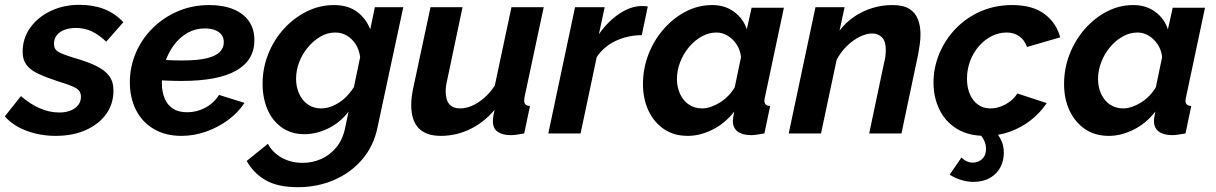

<svg xmlns="http://www.w3.org/2000/svg" viewBox="-45 -554 5046 797"><path d="M186 10Q122 10 65.5 -11Q9 -32 -25 -71L42 -155Q80 -122 120 -104.5Q160 -87 201 -87Q229 -87 249 -95.5Q269 -104 280 -118.5Q291 -133 291 -152Q291 -177 269 -189Q247 -201 200 -215Q148 -232 114.5 -247.5Q81 -263 65 -284.5Q49 -306 49 -339Q49 -395 80.5 -439Q112 -483 165.5 -508.5Q219 -534 285 -534Q342 -534 387 -516.5Q432 -499 467 -462L396 -381Q364 -411 334.5 -424.5Q305 -438 270 -438Q244 -438 223.5 -430.5Q203 -423 191 -408Q179 -393 179 -372Q179 -349 197.5 -338.5Q216 -328 262 -314Q318 -298 354 -280.5Q390 -263 408 -239Q426 -215 426 -178Q426 -123 396 -81Q366 -39 312 -14.5Q258 10 186 10Z M708 10Q642 10 593.5 -18.5Q545 -47 519.5 -97.5Q494 -148 494 -212Q494 -277 519 -335Q544 -393 589 -437.5Q634 -482 694 -507.5Q754 -533 824 -533Q881 -533 923 -516Q965 -499 988 -466.5Q1011 -434 1011 -387Q1011 -304 935.5 -261Q860 -218 709 -218Q679 -218 644 -219.5Q609 -221 568 -225L585 -309Q621 -306 651 -304.5Q681 -303 710 -303Q775 -303 812.5 -312Q850 -321 867 -338Q884 -355 884 -378Q884 -398 874 -410.5Q864 -423 846.5 -429.5Q829 -436 805 -436Q766 -436 733.5 -417.5Q701 -399 677 -367Q653 -335 640 -294Q627 -253 627 -207Q627 -173 638.5 -145.5Q650 -118 673 -103Q696 -88 732 -88Q772 -88 807.5 -107Q843 -126 864 -160L970 -127Q944 -87 902 -56Q860 -25 810 -7.5Q760 10 708 10Z M1191 223Q1109 223 1058.5 194.5Q1008 166 979 114L1067 43Q1087 80 1125 101Q1163 122 1212 122Q1251 122 1287 106.5Q1323 91 1350.5 58.5Q1378 26 1388 -25L1402 -91Q1368 -46 1318.5 -21.5Q1269 3 1219 3Q1164 3 1124.5 -25Q1085 -53 1065 -100.5Q1045 -148 1045 -206Q1045 -271 1068.5 -330Q1092 -389 1133.5 -434.5Q1175 -480 1228.5 -506.5Q1282 -533 1341 -533Q1399 -533 1436.5 -505.5Q1474 -478 1492 -432L1511 -524H1629L1522 -25Q1506 53 1458 108.5Q1410 164 1341 193.5Q1272 223 1191 223ZM1288 -104Q1308 -104 1327.5 -111Q1347 -118 1365 -130Q1383 -142 1398 -158.5Q1413 -175 1424 -192L1450 -317Q1446 -348 1431 -371Q1416 -394 1394.5 -406.5Q1373 -419 1347 -419Q1314 -419 1285 -402Q1256 -385 1233 -357.5Q1210 -330 1197 -296Q1184 -262 1184 -226Q1184 -193 1197 -164.5Q1210 -136 1233.5 -120Q1257 -104 1288 -104Z M1785 10Q1662 10 1662 -118Q1662 -136 1664.5 -155Q1667 -174 1672 -196L1742 -524H1875L1812 -225Q1805 -196 1805 -175Q1805 -104 1865 -104Q1889 -104 1913.5 -114.5Q1938 -125 1963 -146Q1988 -167 2009 -199L2078 -524H2212L2133 -154Q2132 -149 2131.5 -144.5Q2131 -140 2131 -136Q2131 -115 2155 -114L2131 0Q2113 3 2099.5 5Q2086 7 2075 7Q2041 7 2021 -7Q2001 -21 2001 -50Q2001 -55 2001.5 -61Q2002 -67 2003.5 -76.5Q2005 -86 2008 -98Q1963 -45 1905.5 -17.5Q1848 10 1785 10Z M2342 -524H2465L2441 -412Q2479 -466 2526.5 -497.5Q2574 -529 2620 -529Q2630 -529 2635.5 -528.5Q2641 -528 2644 -527L2619 -408Q2562 -408 2511.5 -384.5Q2461 -361 2432 -317L2365 0H2231Z M2810 10Q2752 10 2710.5 -18.5Q2669 -47 2646.5 -95.5Q2624 -144 2624 -205Q2624 -270 2647 -329Q2670 -388 2710.5 -434Q2751 -480 2802.5 -506.5Q2854 -533 2911 -533Q2965 -533 3003 -504.5Q3041 -476 3055 -432L3075 -522H3209L3131 -154Q3130 -149 3129 -144.5Q3128 -140 3128 -136Q3128 -115 3152 -114L3128 0Q3110 3 3096.5 5Q3083 7 3073 7Q3037 7 3017 -8Q2997 -23 2997 -53Q2997 -57 2998 -62.5Q2999 -68 3000 -75.5Q3001 -83 3003 -91Q2965 -42 2913 -16Q2861 10 2810 10ZM2870 -104Q2887 -104 2906 -110.5Q2925 -117 2943.5 -128.5Q2962 -140 2978 -156.5Q2994 -173 3005 -192L3031 -317Q3028 -346 3013 -369Q2998 -392 2976 -405.5Q2954 -419 2929 -419Q2897 -419 2867.5 -402.5Q2838 -386 2815 -358.5Q2792 -331 2778.5 -296.5Q2765 -262 2765 -226Q2765 -192 2778 -164Q2791 -136 2814.5 -120Q2838 -104 2870 -104Z M3340 -524H3461L3440 -427Q3466 -461 3500.5 -484.5Q3535 -508 3575.5 -520.5Q3616 -533 3659 -533Q3705 -533 3730 -517Q3755 -501 3765.5 -473.5Q3776 -446 3776 -412Q3776 -391 3773 -370Q3770 -349 3766 -327L3697 0H3563L3625 -294Q3629 -309 3630.5 -322Q3632 -335 3632 -347Q3632 -382 3616.5 -398.5Q3601 -415 3575 -415Q3551 -415 3523 -401Q3495 -387 3470 -362.5Q3445 -338 3428 -306L3363 0H3229Z M4044 10Q3974 10 3926 -20Q3878 -50 3854 -100.5Q3830 -151 3830 -211Q3830 -273 3854 -331Q3878 -389 3921.5 -434.5Q3965 -480 4025 -506.5Q4085 -533 4157 -533Q4241 -533 4290.5 -496Q4340 -459 4356 -399L4218 -359Q4208 -388 4186 -403.5Q4164 -419 4133 -419Q4102 -419 4072.5 -404.5Q4043 -390 4019.5 -363.5Q3996 -337 3982.5 -302Q3969 -267 3969 -227Q3969 -191 3981 -163Q3993 -135 4015 -119.5Q4037 -104 4066 -104Q4088 -104 4109.5 -112Q4131 -120 4149 -134Q4167 -148 4178 -166L4300 -126Q4274 -87 4235 -56Q4196 -25 4147.5 -7.5Q4099 10 4044 10ZM3995 201Q3972 201 3946.5 193.5Q3921 186 3897 171L3946 100Q3956 110 3968 115.5Q3980 121 3993 121Q4016 121 4032 106Q4048 91 4048 65Q4048 47 4041 31Q4034 15 4020 0L4069 -29Q4091 -7 4106.5 19.5Q4122 46 4122 80Q4122 113 4107.5 140.5Q4093 168 4064.5 184.5Q4036 201 3995 201Z M4558 10Q4500 10 4458.5 -18.5Q4417 -47 4394.5 -95.5Q4372 -144 4372 -205Q4372 -270 4395 -329Q4418 -388 4458.5 -434Q4499 -480 4550.5 -506.5Q4602 -533 4659 -533Q4713 -533 4751 -504.5Q4789 -476 4803 -432L4823 -522H4957L4879 -154Q4878 -149 4877 -144.5Q4876 -140 4876 -136Q4876 -115 4900 -114L4876 0Q4858 3 4844.5 5Q4831 7 4821 7Q4785 7 4765 -8Q4745 -23 4745 -53Q4745 -57 4746 -62.5Q4747 -68 4748 -75.5Q4749 -83 4751 -91Q4713 -42 4661 -16Q4609 10 4558 10ZM4618 -104Q4635 -104 4654 -110.5Q4673 -117 4691.5 -128.5Q4710 -140 4726 -156.5Q4742 -173 4753 -192L4779 -317Q4776 -346 4761 -369Q4746 -392 4724 -405.5Q4702 -419 4677 -419Q4645 -419 4615.5 -402.5Q4586 -386 4563 -358.5Q4540 -331 4526.5 -296.5Q4513 -262 4513 -226Q4513 -192 4526 -164Q4539 -136 4562.5 -120Q4586 -104 4618 -104Z"/></svg>

Font: Raleway Thin
Style: Bold Italic
Weight: 700
Italic angle: -12°
Version: Version 4.026